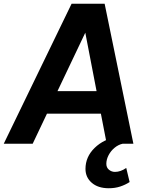

<svg xmlns="http://www.w3.org/2000/svg" viewBox="-47 -765 779 1022"><path d="M-27 0 334 -745H510L663 0H521L490 -160H203L127 0ZM259 -280H467L407 -591ZM532 237Q475 237 441.5 208Q408 179 408 134Q408 70 456.5 22.5Q505 -25 583 -39H612L606 0Q583 5 563 21.5Q543 38 531 61Q519 84 519 107Q519 127 533 138.5Q547 150 565 150Q595 150 625 129L643 204Q620 219 592.5 228Q565 237 532 237Z"/></svg>

Font: Plus Jakarta Sans
Style: Bold Italic
Weight: 700
Italic angle: -8°
Designer: Gumpita Rahayu
Foundry: Tokotype
Version: Version 2.071; ttfautohint (v1.8.4.7-5d5b);gftools[0.9.29]